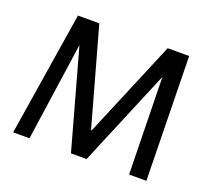

<svg xmlns="http://www.w3.org/2000/svg" viewBox="-107 -752 988 891"><g transform="rotate(20 387.0 -306.0)"><path d="M37.7 0 134.9 -612H240.3L373.8 -133.3H377.1L578 -612H684.1L695.6 0H610.2L600.6 -478.6L400.2 0H323.1L188.3 -485.9L118.3 0Z"/></g></svg>

Font: Ancizar Sans Thin
Style: Italic
Weight: 100
Italic angle: -4°
Designer: Cesar Puertas, Viviana Monsalve, Julian Moncada, Julian Prieto, Jose Castro, Mariel Hernandez, Felipe Aragon, Sara Alarc
Version: Version 8.100